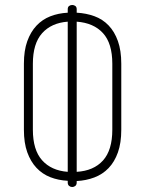

<svg xmlns="http://www.w3.org/2000/svg" viewBox="-20 -749 583 771"><path d="M288 -698Q326 -696 359 -684Q392 -672 416 -647Q440 -622 453.5 -584Q467 -546 467 -493V-228Q467 -175 453.5 -137Q440 -99 416 -74Q392 -49 359 -36.5Q326 -24 288 -22V-16Q288 -7 282.5 -2.5Q277 2 270 2Q263 2 257.5 -2.5Q252 -7 252 -16V-23Q214 -25 182 -37.5Q150 -50 126.5 -75Q103 -100 89.5 -137.5Q76 -175 76 -228V-493Q76 -546 89.5 -583.5Q103 -621 126.5 -646Q150 -671 182 -683.5Q214 -696 252 -698V-712Q252 -721 257.5 -725Q263 -729 270 -729Q277 -729 282.5 -725Q288 -721 288 -712ZM112 -228Q112 -147 149 -105.5Q186 -64 252 -59V-662Q186 -657 149 -615.5Q112 -574 112 -493ZM431 -493Q431 -575 393.5 -616Q356 -657 288 -662V-59Q356 -63 393.5 -104.5Q431 -146 431 -228Z"/></svg>

Font: AkaAcidDosis
Style: ExtraLight
Weight: 250
Designer: Edgar Tolentino, Pablo Impallari, Igino Marini, Aka-Acid
Foundry: Edgar Tolentino, Pablo Impallari, Igino Marini, Aka-Acid
Version: Version 1.007